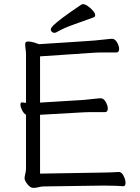

<svg xmlns="http://www.w3.org/2000/svg" viewBox="-20 -900 678 930"><path d="M434 -816Q385 -798 336.5 -781Q288 -764 254 -744Q248 -741 243 -741Q236 -741 231 -746Q226 -751 226 -758Q226 -764 238 -776.5Q250 -789 282.5 -813.5Q315 -838 376 -879Q378 -880 382 -880Q392 -880 405.5 -870.5Q419 -861 430 -848.5Q441 -836 441 -826Q441 -819 434 -816ZM576 2Q568 1 541.5 0Q515 -1 489 -1H473L195 3Q179 3 167.5 6.5Q156 10 141 10Q127 10 113 -7.5Q99 -25 99 -37Q99 -44 102.5 -58Q106 -72 106 -84V-344Q95 -350 87 -366Q79 -382 79 -393Q79 -404 87 -404H89Q93 -403 97.5 -402.5Q102 -402 106 -402V-604Q106 -620 106 -634.5Q106 -649 104 -661Q103 -670 102.5 -675.5Q102 -681 102 -685Q102 -695 107 -697Q112 -699 116 -699Q130 -699 147.5 -693.5Q165 -688 169 -686Q195 -688 229.5 -690Q264 -692 301 -694.5Q338 -697 369.5 -699Q401 -701 420.5 -702.5Q440 -704 440 -704Q463 -706 488.5 -709Q514 -712 523 -712Q537 -712 547 -694.5Q557 -677 557 -663Q557 -646 544 -646H502Q487 -646 471 -646Q455 -646 441 -645L174 -627V-403L385 -416Q408 -418 433.5 -421Q459 -424 468 -424Q482 -424 492 -406.5Q502 -389 502 -374Q502 -357 489 -357H447Q432 -357 416 -357Q400 -357 386 -356L174 -344V-59L472 -64Q494 -64 517 -65Q540 -66 555 -67H556Q569 -67 578.5 -48.5Q588 -30 588 -14Q588 2 577 2Z"/></svg>

Font: Moon Stars Kai T HW
Style: Regular
Weight: 400
Designer: GuiWonder
Version: Version 1.101